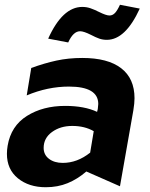

<svg xmlns="http://www.w3.org/2000/svg" viewBox="-20 -773 630 805"><path d="M243 -90Q208 -90 185.5 -107Q163 -124 163 -153Q163 -194 198 -219.5Q233 -245 283 -245Q335 -245 373 -223L358 -133Q304 -90 243 -90ZM544 -361Q544 -444 488 -487Q432 -530 325 -530Q267 -530 216.5 -519Q166 -508 111 -488L92 -373Q180 -410 269 -410Q392 -410 392 -337Q392 -332 390 -316L387 -304Q334 -329 253 -329Q160 -329 93 -287Q26 -245 12 -162Q9 -144 9 -128Q9 -63 55 -25.5Q101 12 172 12Q222 12 263.5 -5Q305 -22 342 -54L483 8L539 -310Q544 -340 544 -361ZM316 -642Q331 -642 361 -627Q382 -616 396.5 -611Q411 -606 428 -606Q506 -606 566 -737L483 -753Q472 -729 462 -718.5Q452 -708 439 -708Q425 -708 395 -723Q375 -733 359 -738.5Q343 -744 325 -744Q242 -744 182 -611L266 -595Q287 -642 316 -642Z"/></svg>

Font: Geom Bold
Style: Bold Italic
Weight: 700
Italic angle: -10°
Version: Version 1.102